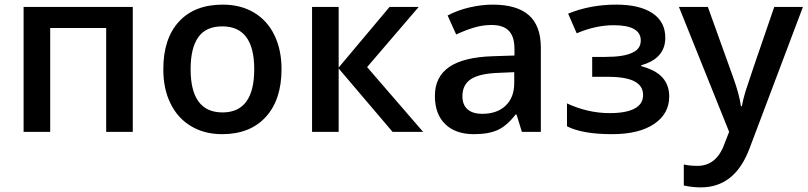

<svg xmlns="http://www.w3.org/2000/svg" viewBox="-20 -570 3491 830"><path d="M82 0H197V-449H439V0H554V-540H82Z M943 -550Q821 -550 753.5 -476.5Q686 -403 686 -271Q686 -185 717 -123Q748 -59 806 -24.5Q864 10 940 10Q1061 10 1129 -64.5Q1197 -139 1197 -271Q1197 -355 1166 -418.5Q1135 -482 1077.5 -516Q1020 -550 943 -550ZM941 -456Q1079 -456 1079 -271Q1079 -84 942 -84Q804 -84 804 -271Q804 -362 837 -409Q870 -456 941 -456Z M1444 -540H1329V0H1444V-274L1677 0H1809L1567 -280L1790 -540H1664L1444 -278Z M2318 -364Q2318 -459 2266 -504.5Q2214 -550 2110 -550Q2062 -550 2010 -538Q1958 -526 1915 -503L1952 -421Q1993 -440 2030 -451Q2067 -462 2105 -462Q2156 -462 2180 -436.5Q2204 -411 2204 -359V-330L2111 -327Q1984 -323 1922 -280.5Q1860 -238 1860 -155Q1860 -77 1904.5 -33.5Q1949 10 2029 10Q2092 10 2131.5 -8Q2171 -26 2209 -75H2213L2236 0H2318ZM1979 -154Q1979 -204 2016 -228Q2053 -252 2134 -255L2203 -258V-211Q2203 -149 2166 -113.5Q2129 -78 2065 -78Q2023 -78 2001 -97.5Q1979 -117 1979 -154Z M2540 -238H2606Q2685 -238 2722.5 -218.5Q2760 -199 2760 -159Q2760 -120 2723 -100.5Q2686 -81 2616 -81Q2521 -81 2431 -123V-24Q2498 10 2626 10Q2742 10 2807.5 -34Q2873 -78 2873 -153Q2873 -202 2844 -234.5Q2815 -267 2752 -284V-288Q2856 -317 2856 -407Q2856 -476 2800.5 -513Q2745 -550 2644 -550Q2531 -550 2436 -511L2473 -426Q2555 -461 2633 -461Q2750 -461 2750 -395Q2750 -358 2713 -342Q2676 -324 2597 -324H2540Z M3112 51Q3078 147 2995 147Q2961 147 2936 141V232Q2974 240 3010 240Q3157 240 3220 72L3451 -540H3327Q3218 -224 3203 -176Q3192 -139 3187 -111H3183Q3176 -162 3150 -234L3040 -540H2915L3132 0Z"/></svg>

Font: OpenSansMMV
Style: Semibold
Weight: 600
Designer: Steve Matteson
Foundry: Ascender Corporation
Version: Version 6.000